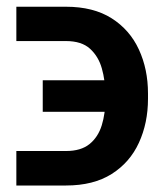

<svg xmlns="http://www.w3.org/2000/svg" viewBox="-20 -554 495 579"><path d="M29.3 -98.6H179.2Q224.1 -98.6 250 -119.6Q275.9 -140.6 286.9 -176.3Q297.9 -211.9 297.9 -256.3L297.4 -272Q297.4 -311.5 287.1 -347.7Q276.9 -383.8 251.5 -407Q226.1 -430.2 178.7 -430.2H29.3V-533.7H178.7Q261.7 -533.7 316.7 -498.8Q371.6 -463.9 398.9 -404.5Q426.3 -345.2 426.3 -272V-256.3Q426.3 -183.1 398.9 -123.5Q371.6 -64 316.7 -29.3Q261.7 5.4 179.2 5.4H29.3ZM108.9 -216.8V-312H357.9V-216.8Z"/></svg>

Font: Inter 24pt SemiBold
Style: Regular
Weight: 600
Designer: Rasmus Andersson
Foundry: rsms
Version: Version 4.001;git-66647c0bb